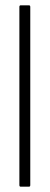

<svg xmlns="http://www.w3.org/2000/svg" viewBox="-20 -703 187 723"><path d="M58 0Q53 0 53 -6V-677Q53 -683 58 -683H89Q94 -683 94 -677V-6Q94 0 89 0Z"/></svg>

Font: Sofia Sans Extra Condensed Light
Style: Regular
Weight: 300
Designer: Botio Nikoltchev, Ani Petrova
Foundry: lettersoup
Version: Version 4.101